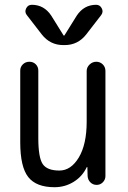

<svg xmlns="http://www.w3.org/2000/svg" viewBox="-20 -780 540 810"><path d="M385.7 -759.8Q401.4 -759.8 409.2 -745.1Q417 -730.5 407.2 -716.8L343.8 -634.8Q308.6 -589.8 252.9 -589.8H247.1Q191.4 -589.8 156.2 -634.8L92.8 -716.8Q83 -729.5 90.3 -744.6Q97.7 -759.8 114.3 -759.8Q166 -759.8 196.3 -713.9L248 -630.9Q248 -629.9 250 -629.9Q252 -629.9 252 -630.9L303.7 -713.9Q334 -759.8 385.7 -759.8ZM210 9.8Q132.8 9.8 99.1 -33.2Q65.4 -76.2 65.4 -179.7V-482.4Q65.4 -498 76.7 -508.8Q87.9 -519.5 104 -519.5Q120.1 -519.5 130.9 -508.8Q141.6 -498 141.6 -482.4V-198.2Q141.6 -115.2 160.2 -87.9Q178.7 -60.5 230.5 -60.5Q279.3 -60.5 312.5 -115.7Q345.7 -170.9 345.7 -267.6V-480.5Q345.7 -496.1 357.9 -507.8Q370.1 -519.5 386.2 -519.5Q402.3 -519.5 413.6 -508.3Q424.8 -497.1 424.8 -480.5V-37.1Q424.8 -22.5 414.1 -11.2Q403.3 0 387.7 0Q372.1 0 361.3 -10.7Q350.6 -21.5 349.6 -37.1L348.6 -74.2Q348.6 -75.2 347.7 -75.2Q345.7 -75.2 345.7 -74.2Q327.1 -35.2 290.5 -12.7Q253.9 9.8 210 9.8Z"/></svg>

Font: Rounded Mgen+ 2m regular
Style: Regular
Weight: 400
Designer: [Source Han Sans]
Ryoko NISHIZUKA  (kana & ideographs); Paul D. Hunt (Latin, Greek & Cyrillic); Wenlong ZHANG  (bopomofo
Version: Version 1.059.20150602